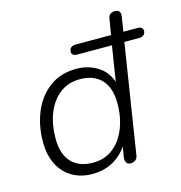

<svg xmlns="http://www.w3.org/2000/svg" viewBox="-107 -807 861 911"><g transform="rotate(-15 324.0 -351.5)"><path d="M236 8Q180 8 137.5 -17Q95 -42 71.5 -88.5Q48 -135 48 -199Q48 -278 75.5 -345Q103 -412 157.5 -453Q212 -494 290 -494Q350 -494 397 -463.5Q444 -433 461 -369H453L483 -558H314Q301 -558 293.5 -563Q286 -568 286 -578Q286 -592 294.5 -599Q303 -606 317 -606H503L487 -580L504 -681Q506 -697 515 -704Q524 -711 539 -711Q553 -711 559.5 -702.5Q566 -694 563 -676L548 -580L541 -606H620Q633 -606 640.5 -601Q648 -596 648 -586Q648 -573 639.5 -565.5Q631 -558 617 -558H544L460 -24Q458 -10 449 -2Q440 6 425 6Q410 6 404 -3.5Q398 -13 400 -30L414 -115L424 -108Q398 -55 350 -23.5Q302 8 236 8ZM252 -43Q312 -43 353 -76Q394 -109 415.5 -164Q437 -219 437 -285Q437 -363 399 -402.5Q361 -442 294 -442Q235 -442 193.5 -409Q152 -376 131 -321.5Q110 -267 110 -200Q110 -123 147.5 -83Q185 -43 252 -43Z"/></g></svg>

Font: Nunito ExtraLight Light
Style: Italic
Weight: 300
Italic angle: -9°
Version: Version 3.602